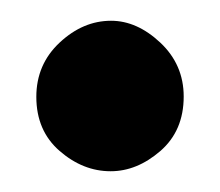

<svg xmlns="http://www.w3.org/2000/svg" viewBox="-20 -165 212 185"><path d="M15 -71.7Q15 -103 37.5 -124Q60 -145 87 -145Q112 -145 134.5 -123.9Q157 -102.7 157 -72Q157 -39 134.5 -19.5Q112 0 86.6 0Q60 0 37.5 -19.5Q15 -39 15 -71.7Z"/></svg>

Font: Reem Kufi
Style: Regular
Weight: 400
Designer: Khaled Hosny
Version: Version 1.6